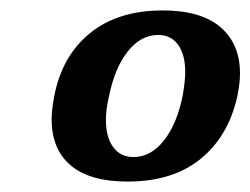

<svg xmlns="http://www.w3.org/2000/svg" viewBox="-20 -730 480 368"><path d="M79 -501Q79 -519 84 -546Q99 -623 152.5 -666.5Q206 -710 292 -710Q365 -710 402.5 -678Q440 -646 440 -589Q440 -571 435 -546Q418 -469 364.5 -425.5Q311 -382 225 -382Q152 -382 115.5 -413Q79 -444 79 -501ZM330 -546Q335 -574 335 -592Q335 -625 321.5 -644Q308 -663 283 -663Q250 -663 225 -631.5Q200 -600 189 -546Q183 -521 183 -500Q183 -467 197 -448Q211 -429 236 -429Q269 -429 294 -460.5Q319 -492 330 -546Z"/></svg>

Font: Trirong
Style: Bold Italic
Weight: 700
Italic angle: -12°
Designer: Katatrad Team
Foundry: CadsonDemak
Version: Version 1.001